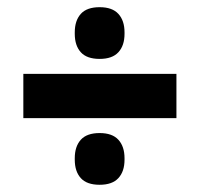

<svg xmlns="http://www.w3.org/2000/svg" viewBox="-20 -574 550 529"><path d="M44.3 -248.6V-370.4H466.1V-248.6ZM254.5 -64.9Q219.2 -64.9 202.6 -83.3Q186 -101.7 186 -134V-138.1Q186 -170.4 202.6 -188.9Q219.2 -207.4 254.5 -207.4Q289.4 -207.4 306.2 -188.9Q323.1 -170.4 323.1 -138.1V-134Q323.1 -101.7 306.2 -83.3Q289.4 -64.9 254.5 -64.9ZM254.5 -411.7Q219.2 -411.7 202.6 -430.1Q186 -448.5 186 -480.8V-484.9Q186 -517.2 202.6 -535.7Q219.2 -554.2 254.5 -554.2Q289.4 -554.2 306.2 -535.7Q323.1 -517.2 323.1 -484.9V-480.8Q323.1 -448.5 306.2 -430.1Q289.4 -411.7 254.5 -411.7Z"/></svg>

Font: Anek Odia Medium
Style: Regular
Weight: 500
Designer: Yesha Goshar & Mahesh Sahu (Odia), Yesha Goshar (Latin)
Foundry: Ek Type
Version: Version 1.003